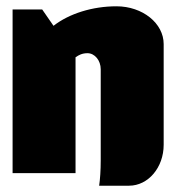

<svg xmlns="http://www.w3.org/2000/svg" viewBox="-20 -550 555 610"><path d="M20 -520V0H220V-368C230 -375 241 -381 258 -381C281 -381 300 -358 300 -330V-40C300 -9 298 20 295 40H390C451 40 500 -18 500 -90V-410C500 -476 433 -530 350 -530C274 -530 200 -507 150 -468L114 -520Z"/></svg>

Font: MikodacsPCS
Style: Regular
Weight: 900
Designer: gluk (gluksza@wp.pl)
Foundry: gluk (gluksza@wp.pl)
Version: Version 0.27